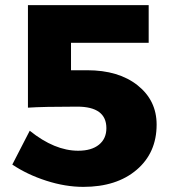

<svg xmlns="http://www.w3.org/2000/svg" viewBox="-20 -721 665 749"><path d="M320 -447Q443 -447 517 -388Q591 -329 591 -235Q591 -125 513 -58.5Q435 8 305 8Q235 8 160.5 -16Q86 -40 28 -79L96 -211Q193 -133 285 -133Q337 -133 366 -156.5Q395 -180 395 -221Q395 -305 281 -305Q148 -305 89 -301V-701H560V-554H257V-447Z"/></svg>

Font: Montserrat arm
Style: Bold
Weight: 700
Designer: Julieta Ulanovsky
Foundry: Julieta Ulanovsky
Version: Version 6.000;PS 006.000;hotconv 1.0.88;makeotf.lib2.5.64775